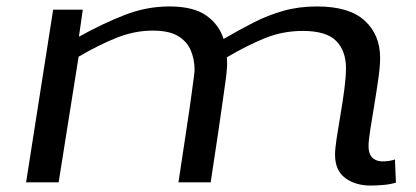

<svg xmlns="http://www.w3.org/2000/svg" viewBox="-20 -566 1291 596"><path d="M1131 10Q1083 10 1051.5 -13.5Q1020 -37 1020 -86Q1020 -103 1025 -136.5Q1030 -170 1037 -210.5Q1044 -251 1049 -289.5Q1054 -328 1054 -354Q1054 -408 1023.5 -439Q993 -470 920 -470Q857 -470 801 -447Q745 -424 684 -388Q685 -380 685 -369Q685 -358 684 -350Q683 -334 680 -313.5Q677 -293 672 -257Q667 -221 658 -159.5Q649 -98 634 0H534Q549 -101 559 -166Q569 -231 574 -269Q579 -307 581.5 -325Q584 -343 584 -349Q584 -382 572 -410Q560 -438 532 -454.5Q504 -471 454 -471Q399 -471 344 -449.5Q289 -428 224 -390L162 0H61L145 -536H237L225 -452Q299 -493 367 -519.5Q435 -546 506 -546Q580 -546 620 -518Q660 -490 674 -445Q722 -473 767 -496Q812 -519 860 -532.5Q908 -546 964 -546Q1064 -546 1112 -502Q1160 -458 1160 -386Q1160 -361 1154.5 -322Q1149 -283 1142 -241Q1135 -199 1129.5 -164Q1124 -129 1124 -112Q1124 -88 1136 -76.5Q1148 -65 1167 -65Q1189 -65 1206 -71L1209 1Q1193 6 1171 8Q1149 10 1131 10Z"/></svg>

Font: Georama ExtraExtended
Style: Italic
Weight: 400
Width: 8
Italic angle: -9°
Designer: Jean-Baptiste Levee
Foundry: Production Type
Version: Version 1.000